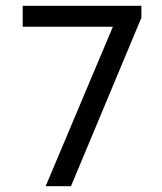

<svg xmlns="http://www.w3.org/2000/svg" viewBox="-20 -640 558 660"><path d="M466 -620V-579L224 0H137L368 -548H58V-620Z"/></svg>

Font: Imprima
Style: Regular
Weight: 400
Version: Version 1.001